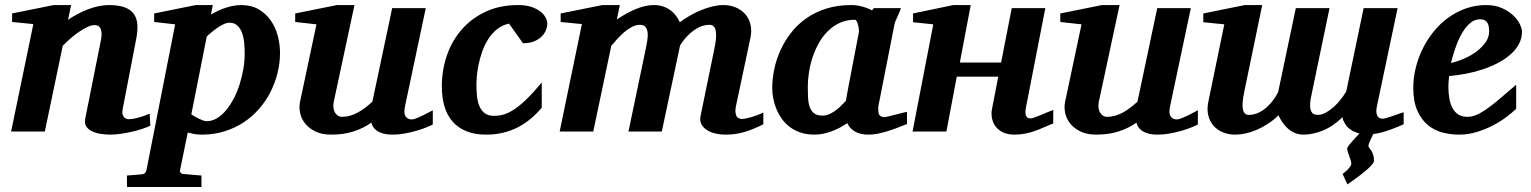

<svg xmlns="http://www.w3.org/2000/svg" viewBox="-20 -520 6054 759"><path d="M574.2 -22.9Q561 -16.6 541.5 -10.3Q522 -3.9 500.2 1Q478.5 5.9 456.8 9Q435.1 12.2 418 12.2Q401.4 12.2 382.1 9.8Q362.8 7.3 346.9 0.5Q331.1 -6.3 322 -18.6Q313 -30.8 316.9 -50.8L377.9 -356Q381.8 -374 381.6 -386.5Q381.3 -398.9 377.7 -406.7Q374 -414.6 367.9 -417.7Q361.8 -420.9 354 -420.9Q342.3 -420.9 327.1 -414.1Q312 -407.2 295.2 -396Q278.3 -384.8 261 -369.9Q243.7 -355 228 -338.9L157.2 0H23.9L111.8 -424.8L27.8 -433.1V-466.8L191.9 -500H261.2L249 -441.9Q267.1 -454.1 287.4 -464.8Q307.6 -475.6 328.4 -483.4Q349.1 -491.2 369.9 -495.6Q390.6 -500 410.2 -500Q447.3 -500 471.4 -491.5Q495.6 -482.9 508.1 -466.3Q520.5 -449.7 522.7 -425.3Q524.9 -400.9 519 -369.1L464.8 -87.9Q462.4 -75.7 464.6 -68.1Q466.8 -60.5 470.9 -56.2Q475.1 -51.8 480 -50.3Q484.9 -48.8 488.8 -48.8Q504.4 -48.8 526.9 -54.9Q549.3 -61 571.8 -70.8Z M947.3 -307.1Q947.3 -328.1 945.3 -349.9Q943.4 -371.6 937 -389.4Q930.7 -407.2 918.7 -418.7Q906.7 -430.2 887.2 -430.2Q876.5 -430.2 864 -424.3Q851.6 -418.5 839.1 -409.9Q826.7 -401.4 815.7 -392.1Q804.7 -382.8 797.4 -376L736.3 -67.9Q742.2 -64 750 -59.3Q757.8 -54.7 766.1 -50.8Q774.4 -46.9 782.5 -43.9Q790.5 -41 797.4 -41Q818.4 -41 837.6 -52.5Q856.9 -64 873.5 -84Q890.1 -104 903.8 -130.1Q917.5 -156.2 927 -186Q936.5 -215.8 941.9 -246.8Q947.3 -277.8 947.3 -307.1ZM1086.9 -311Q1086.9 -271 1077.1 -231.4Q1067.4 -191.9 1049.1 -156Q1030.8 -120.1 1003.9 -89.4Q977.1 -58.6 942.9 -36.1Q908.7 -13.7 867.2 -0.7Q825.7 12.2 778.3 12.2Q759.8 12.2 745.8 9.5Q731.9 6.8 722.2 3.9L691.9 151.9Q690.4 158.7 694.6 163.3Q698.7 168 707 168Q713.9 168.5 724.1 169.4Q732.9 170.4 745.8 171.4Q758.8 172.4 776.4 173.8V219.2H481.9V173.8Q489.7 172.9 500.2 172.4Q510.7 171.9 520 170.9Q530.8 169.9 542 168.9Q549.8 168 553.7 163.3Q557.6 158.7 559.1 151.9L672.4 -423.8L589.4 -433.1V-466.8L753.9 -500H821.3L814 -462.9Q821.8 -467.3 834.2 -473.6Q846.7 -480 862.3 -485.8Q877.9 -491.7 896 -495.8Q914.1 -500 934.1 -500Q973.6 -500 1002.4 -483.2Q1031.2 -466.3 1050 -439.5Q1068.8 -412.6 1077.9 -378.9Q1086.9 -345.2 1086.9 -311Z M1690.9 -27.8Q1680.7 -22.5 1662.8 -15.4Q1645 -8.3 1623.3 -2.2Q1601.6 3.9 1578.1 8.1Q1554.7 12.2 1533.2 12.2Q1507.3 12.2 1491.2 6.8Q1475.1 1.5 1466.1 -6.1Q1457 -13.7 1453.1 -21.7Q1449.2 -29.8 1448.2 -35.2Q1415 -12.2 1376.5 0Q1337.9 12.2 1289.1 12.2Q1252 12.2 1226.3 -0.5Q1200.7 -13.2 1185.8 -32.2Q1170.9 -51.3 1166.3 -74Q1161.6 -96.7 1166 -117.2L1231 -423.8L1147 -433.1V-466.8L1312 -500H1381.3L1299.3 -117.2Q1296.9 -105.5 1298.1 -94.7Q1299.3 -84 1303.7 -75.9Q1308.1 -67.9 1315.4 -63Q1322.8 -58.1 1332 -58.1Q1348.6 -58.1 1364.5 -62.7Q1380.4 -67.4 1395.3 -75.7Q1410.2 -84 1424.3 -94.7Q1438.5 -105.5 1452.1 -118.2L1530.3 -487.8H1663.1L1581.1 -100.1Q1575.2 -72.3 1583.3 -60.1Q1591.3 -47.9 1606.9 -47.9Q1610.8 -47.9 1616 -49.1Q1621.1 -50.3 1630.1 -54Q1639.2 -57.6 1653.6 -64.7Q1668 -71.8 1690.9 -84Z M2143.6 -425.8Q2143.6 -417 2139.2 -403.8Q2134.8 -390.6 2123.8 -378.4Q2112.8 -366.2 2094.2 -357.7Q2075.7 -349.1 2047.4 -349.1L1992.2 -426.8Q1963.9 -420.4 1943.4 -403.3Q1922.9 -386.2 1908.7 -363.3Q1894.5 -340.3 1885.5 -314Q1876.5 -287.6 1871.6 -263.2Q1866.7 -238.8 1865 -219Q1863.3 -199.2 1863.3 -189Q1863.3 -166 1865.2 -143.3Q1867.2 -120.6 1874.3 -102.5Q1881.3 -84.5 1895.3 -73.2Q1909.2 -62 1933.6 -62Q1952.1 -62 1971.2 -67.4Q1990.2 -72.8 2012.5 -87.4Q2034.7 -102.1 2061.3 -127.7Q2087.9 -153.3 2121.6 -193.8V-94.2Q2101.1 -69.8 2077.6 -50.3Q2054.2 -30.8 2027.1 -16.8Q2000 -2.9 1969 4.6Q1938 12.2 1902.3 12.2Q1856.4 12.2 1823.2 -1.5Q1790 -15.1 1768.6 -40Q1747.1 -64.9 1736.8 -100.1Q1726.6 -135.3 1726.6 -178.2Q1726.6 -243.2 1746.8 -301.5Q1767.1 -359.9 1805.9 -404.1Q1844.7 -448.2 1900.6 -474.1Q1956.5 -500 2028.3 -500Q2058.1 -500 2079.8 -492.9Q2101.6 -485.8 2115.7 -474.9Q2129.9 -463.9 2136.7 -450.9Q2143.6 -438 2143.6 -425.8Z M2997.6 -28.8Q2959.5 -9.3 2924.1 1.5Q2888.7 12.2 2850.1 12.2Q2827.1 12.2 2807.4 7.6Q2787.6 2.9 2773.4 -6.6Q2759.3 -16.1 2752.4 -29.8Q2745.6 -43.5 2749.5 -62L2804.2 -328.1Q2824.2 -421.9 2785.2 -421.9Q2763.2 -421.9 2743.9 -412.4Q2724.6 -402.8 2709.7 -389.6Q2694.8 -376.5 2684.1 -362.8Q2673.3 -349.1 2668.5 -340.8L2596.2 0H2464.4L2533.2 -329.1Q2536.1 -343.8 2538.8 -360.1Q2541.5 -376.5 2540.3 -390.1Q2539.1 -403.8 2532.2 -412.8Q2525.4 -421.9 2509.3 -421.9Q2493.7 -421.9 2477.5 -413.3Q2461.4 -404.8 2446.8 -392.1Q2432.1 -379.4 2419.2 -365Q2406.2 -350.6 2396.5 -338.9L2325.2 0H2192.4L2280.3 -424.8L2196.3 -433.1V-466.8L2361.3 -500H2430.2L2418.5 -442.9Q2454.6 -467.8 2492.7 -483.9Q2530.8 -500 2565.4 -500Q2585.9 -500 2602.3 -494.1Q2618.7 -488.3 2631.3 -478.8Q2644 -469.2 2652.8 -457Q2661.6 -444.8 2667.5 -432.1Q2687 -446.8 2709 -459.2Q2731 -471.7 2753.4 -480.7Q2775.9 -489.7 2797.9 -494.9Q2819.8 -500 2839.4 -500Q2865.7 -500 2888.2 -490.7Q2910.6 -481.4 2925.8 -464.4Q2940.9 -447.3 2946.8 -423.1Q2952.6 -398.9 2946.3 -369.1L2889.2 -100.1Q2884.8 -78.6 2890.1 -64.2Q2895.5 -49.8 2914.6 -49.8Q2919.4 -49.8 2929.2 -51.8Q2939 -53.7 2950.7 -57.1Q2962.4 -60.5 2974.6 -65.2Q2986.8 -69.8 2997.6 -75.2Z M3375.5 -394Q3376 -396 3375.2 -403.8Q3374.5 -411.6 3372.3 -420.2Q3370.1 -428.7 3366.9 -435.3Q3363.8 -441.9 3359.4 -441.9Q3327.1 -441.9 3301 -430.2Q3274.9 -418.5 3254.2 -398.4Q3233.4 -378.4 3218.3 -352.1Q3203.1 -325.7 3193.1 -296.1Q3183.1 -266.6 3178.2 -235.8Q3173.3 -205.1 3173.3 -176.8Q3173.3 -156.7 3174.1 -136.7Q3174.8 -116.7 3179.9 -100.1Q3185.1 -83.5 3197 -73.2Q3209 -63 3231.4 -63Q3247.6 -63 3262 -70.3Q3276.4 -77.6 3288.3 -87.2Q3300.3 -96.7 3309.3 -106.4Q3318.4 -116.2 3323.7 -121.1Q3327.1 -141.1 3329.3 -152.1Q3331.5 -163.1 3333.3 -173.1Q3335 -183.1 3337.4 -195.8Q3339.8 -208.5 3344.5 -232.2Q3349.1 -255.9 3356.4 -294.2Q3363.8 -332.5 3375.5 -394ZM3565.4 -29.8Q3548.3 -22.9 3529.5 -15.6Q3510.7 -8.3 3491.2 -2.2Q3471.7 3.9 3452.1 8.1Q3432.6 12.2 3413.6 12.2Q3381.8 12.2 3360.6 0.5Q3339.4 -11.2 3329.6 -33.2Q3316.4 -24.4 3301.3 -16.1Q3286.1 -7.8 3269.5 -1.7Q3252.9 4.4 3235.4 8.3Q3217.8 12.2 3199.7 12.2Q3168.9 12.2 3144.5 3.9Q3120.1 -4.4 3101.6 -18.6Q3083 -32.7 3070.1 -51.3Q3057.1 -69.8 3048.8 -90.1Q3040.5 -110.4 3036.6 -131.3Q3032.7 -152.3 3032.7 -170.9Q3032.7 -208 3040.8 -246.8Q3048.8 -285.6 3065.7 -322.3Q3082.5 -358.9 3107.9 -391.4Q3133.3 -423.8 3168 -448Q3202.6 -472.2 3246.8 -486.1Q3291 -500 3344.7 -500Q3366.7 -500 3388.4 -494.1Q3410.2 -488.3 3427.2 -479L3434.6 -487.8H3541.5Q3539.1 -480.5 3535.2 -471.2Q3531.2 -461.9 3527.3 -453.1Q3523.4 -444.3 3520.3 -437.3Q3517.1 -430.2 3516.6 -426.8L3451.7 -97.2Q3451.7 -85.9 3452.4 -78.1Q3453.1 -70.3 3456.1 -65.7Q3459 -61 3464.4 -59.1Q3469.7 -57.1 3478.5 -57.1Q3480.5 -57.1 3492.9 -60.1Q3505.4 -63 3520.3 -66.9Q3535.2 -70.8 3548.3 -74Q3561.5 -77.1 3565.4 -78.1Z M4143.6 -32.2Q4123.5 -23.9 4105.2 -15.9Q4086.9 -7.8 4068.6 -1.5Q4050.3 4.9 4031.2 8.5Q4012.2 12.2 3990.2 12.2Q3963.4 12.2 3944.8 3.2Q3926.3 -5.9 3915.5 -20.3Q3904.8 -34.7 3901.4 -52.7Q3897.9 -70.8 3901.4 -88.9L3926.3 -216.8H3762.2L3721.2 0H3587.4L3669.4 -423.8L3589.4 -432.1V-466.8L3748.5 -500H3817.4L3774.4 -272.9H3937.5L3979.5 -487.8H4112.3L4036.1 -97.2Q4034.2 -88.4 4033.7 -80.1Q4033.2 -71.8 4034.9 -65.4Q4036.6 -59.1 4041.5 -55.4Q4046.4 -51.8 4055.2 -51.8Q4059.6 -51.8 4072.3 -56.6Q4085 -61.5 4099.4 -67.4Q4113.8 -73.2 4126.5 -78.6Q4139.2 -84 4143.6 -85Z M4715.3 -27.8Q4705.1 -22.5 4687.3 -15.4Q4669.4 -8.3 4647.7 -2.2Q4626 3.9 4602.5 8.1Q4579.1 12.2 4557.6 12.2Q4531.7 12.2 4515.6 6.8Q4499.5 1.5 4490.5 -6.1Q4481.4 -13.7 4477.5 -21.7Q4473.6 -29.8 4472.7 -35.2Q4439.5 -12.2 4400.9 0Q4362.3 12.2 4313.5 12.2Q4276.4 12.2 4250.7 -0.5Q4225.1 -13.2 4210.2 -32.2Q4195.3 -51.3 4190.7 -74Q4186 -96.7 4190.4 -117.2L4255.4 -423.8L4171.4 -433.1V-466.8L4336.4 -500H4405.8L4323.7 -117.2Q4321.3 -105.5 4322.5 -94.7Q4323.7 -84 4328.1 -75.9Q4332.5 -67.9 4339.8 -63Q4347.2 -58.1 4356.4 -58.1Q4373 -58.1 4388.9 -62.7Q4404.8 -67.4 4419.7 -75.7Q4434.6 -84 4448.7 -94.7Q4462.9 -105.5 4476.6 -118.2L4554.7 -487.8H4687.5L4605.5 -100.1Q4599.6 -72.3 4607.7 -60.1Q4615.7 -47.9 4631.3 -47.9Q4635.3 -47.9 4640.4 -49.1Q4645.5 -50.3 4654.5 -54Q4663.6 -57.6 4678 -64.7Q4692.4 -71.8 4715.3 -84Z M5528.8 -28.8Q5521 -25.4 5508.1 -19.8Q5495.1 -14.2 5479 -8.3Q5462.9 -2.4 5444.8 2.7Q5426.8 7.8 5408.7 9.8Q5406.2 15.1 5402.8 22.2Q5399.4 29.3 5396.5 35.9Q5393.6 42.5 5391.6 48.1Q5389.6 53.7 5389.6 56.2Q5389.6 60.5 5393.1 64.7Q5396.5 68.8 5400.6 75.2Q5404.8 81.5 5408.2 91.3Q5411.6 101.1 5411.6 116.2Q5411.6 120.6 5407 126.7Q5402.3 132.8 5395 140.1Q5387.7 147.5 5378.2 155.3Q5368.7 163.1 5358.9 170.9Q5335.4 189 5306.6 209L5287.6 168Q5296.9 160.6 5304.7 153.3Q5311 147 5316.4 139.9Q5321.8 132.8 5321.8 127Q5321.8 121.1 5319.3 113Q5316.9 105 5313.7 96.9Q5310.5 88.9 5308.1 80.8Q5305.7 72.8 5305.7 66.9Q5305.7 63.5 5311 56.2Q5316.4 48.8 5324.2 40Q5332 31.2 5340.1 22.5Q5348.1 13.7 5354 7.8Q5332 2 5315.9 -10Q5299.8 -22 5293 -39.1Q5287.6 -46.9 5287.6 -57.1Q5249.5 -20 5209.2 -3.9Q5168.9 12.2 5133.8 12.2Q5113.3 12.2 5097.2 4.9Q5081.1 -2.4 5068.8 -13.9Q5056.6 -25.4 5048.1 -38.8Q5039.6 -52.2 5033.7 -64Q5013.7 -44.4 4991.7 -30.3Q4969.7 -16.1 4947.5 -6.6Q4925.3 2.9 4903.8 7.6Q4882.3 12.2 4862.8 12.2Q4836.4 12.2 4814 2.9Q4791.5 -6.3 4776.9 -23.4Q4762.2 -40.5 4756.3 -64.5Q4750.5 -88.4 4756.8 -118.2L4819.8 -423.8L4736.8 -432.1V-466.8L4900.9 -500H4969.7L4898.9 -158.2Q4878.9 -65.9 4916 -65.9Q4937.5 -65.9 4955.6 -74.7Q4973.6 -83.5 4988.3 -96.7Q5002.9 -109.9 5014.2 -125.7Q5025.4 -141.6 5032.7 -155.8L5102.5 -487.8H5235.8L5167 -157.2Q5163.6 -142.6 5160.9 -126.5Q5158.2 -110.4 5159.2 -96.9Q5160.2 -83.5 5166.7 -74.7Q5173.3 -65.9 5189 -65.9Q5205.1 -65.9 5221.4 -75Q5237.8 -84 5252.7 -97.4Q5267.6 -110.8 5280.3 -127.2Q5293 -143.6 5301.8 -158.2L5370.6 -487.8H5504.9L5422.9 -99.1Q5418.5 -78.6 5423.6 -64.7Q5428.7 -50.8 5445.8 -50.8Q5451.2 -50.8 5462.6 -54.2Q5474.1 -57.6 5486.8 -62Q5499.5 -66.4 5511.2 -70.6Q5522.9 -74.7 5528.8 -76.2Z M5866.7 -396Q5866.7 -404.8 5865.5 -413.3Q5864.3 -421.9 5860.6 -428.7Q5856.9 -435.5 5849.9 -439.7Q5842.8 -443.8 5831.5 -443.8Q5808.1 -443.8 5789.8 -427.2Q5771.5 -410.6 5757.3 -385Q5743.2 -359.4 5732.9 -328.9Q5722.7 -298.3 5715.8 -271Q5741.7 -276.9 5768.6 -288.6Q5795.4 -300.3 5817.1 -316.7Q5838.9 -333 5852.8 -353Q5866.7 -373 5866.7 -396ZM5996.6 -395Q5996.6 -368.7 5984.6 -346.2Q5972.7 -323.7 5951.7 -305.2Q5930.7 -286.6 5902.6 -271.7Q5874.5 -256.8 5842.5 -246.1Q5810.5 -235.4 5776.1 -228.8Q5741.7 -222.2 5708.5 -219.2Q5707.5 -210 5706.5 -198.2Q5705.6 -186.5 5705.6 -178.2Q5705.6 -152.3 5709.5 -130.4Q5713.4 -108.4 5722.2 -92.3Q5731 -76.2 5745.4 -67.1Q5759.8 -58.1 5780.8 -58.1Q5796.9 -58.1 5813.5 -64.5Q5830.1 -70.8 5852.1 -85.7Q5874 -100.6 5903.3 -125Q5932.6 -149.4 5973.6 -185.1V-89.8Q5959 -75.7 5935.5 -57.9Q5912.1 -40 5882.3 -24.4Q5852.5 -8.8 5818.4 1.7Q5784.2 12.2 5747.6 12.2Q5714.8 12.2 5682.6 3.9Q5650.4 -4.4 5624.8 -25.4Q5599.1 -46.4 5583 -82.3Q5566.9 -118.2 5566.9 -173.8Q5566.9 -211.9 5576.4 -251Q5585.9 -290 5603.5 -326.2Q5621.1 -362.3 5646.5 -394Q5671.9 -425.8 5703.9 -449.2Q5735.8 -472.7 5773.9 -486.3Q5812 -500 5854.5 -500Q5891.1 -500 5918 -487.8Q5944.8 -475.6 5962.4 -458.7Q5980 -441.9 5988.3 -424.1Q5996.6 -406.2 5996.6 -395Z"/></svg>

Font: Charis SIL
Style: Bold Italic
Weight: 700
Italic angle: -11°
Foundry: SIL International
Version: Version 4.112